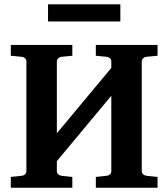

<svg xmlns="http://www.w3.org/2000/svg" viewBox="-20 -882 790 902"><path d="M430.2 0V-50.8L481 -56.2Q490.2 -57.1 496.6 -62.7Q502.9 -68.4 502.9 -78.1V-432.1L247.1 -125V-78.1Q247.1 -68.4 253.9 -62.7Q260.7 -57.1 269 -56.2L319.8 -50.8V0H30.8V-50.8L82 -56.2Q91.3 -57.1 97.7 -62.7Q104 -68.4 104 -78.1V-592.8Q104 -602.5 97.7 -608.4Q91.3 -614.3 82 -615.2L30.8 -620.1V-670.9H319.8V-620.1L269 -615.2Q260.7 -614.3 253.9 -608.4Q247.1 -602.5 247.1 -592.8V-255.9L502.9 -563V-592.8Q502.9 -602.5 496.6 -608.4Q490.2 -614.3 481 -615.2L430.2 -620.1V-670.9H720.2V-620.1L668 -615.2Q659.7 -614.3 652.8 -608.4Q646 -602.5 646 -592.8V-78.1Q646 -68.4 652.8 -62.7Q659.7 -57.1 668 -56.2L720.2 -50.8V0ZM205.6 -781.2V-861.8H545.4V-781.2Z"/></svg>

Font: Charis SIL
Style: Bold
Weight: 700
Foundry: SIL International
Version: Version 4.112